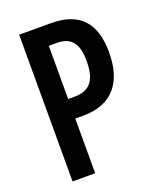

<svg xmlns="http://www.w3.org/2000/svg" viewBox="-134 -796 723 878"><g transform="rotate(-20 227.5 -357.0)"><path d="M220 -714H66V0H176V-266H216C357 -266 425 -353 425 -498C425 -642 359 -714 220 -714ZM214 -620C283 -620 315 -583 315 -497C315 -399 280 -361 205 -361H176V-620Z"/></g></svg>

Font: Noto Sans Display Condensed Medium
Style: Regular
Weight: 500
Width: 3
Designer: Monotype Design Team
Foundry: Monotype Imaging Inc.
Version: Version 1.900